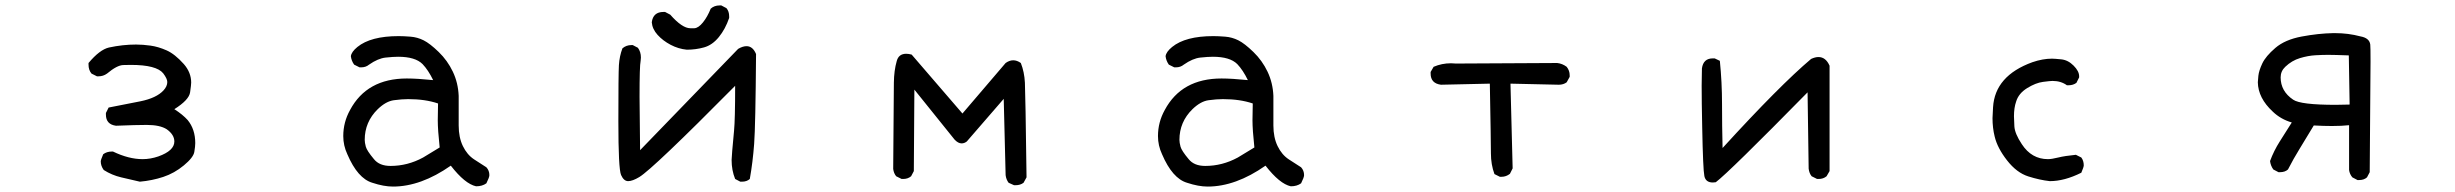

<svg xmlns="http://www.w3.org/2000/svg" viewBox="-20 -661 9040 707"><path d="M495 8Q460 0 426 -8Q392 -16 362 -35Q351 -50 351 -67Q351 -72 360 -93Q373 -103 392 -103H396Q454 -75 505 -75Q534 -75 563 -85Q622 -106 622 -140Q622 -165 594 -185Q569 -201 520 -201Q482 -201 407 -198Q370 -203 370 -239V-245L380 -265Q438 -276 497 -288Q556 -300 582 -328Q596 -343 596 -359Q596 -371 581 -391Q556 -422 462 -422Q457 -422 434 -421.5Q411 -421 374 -390Q360 -380 343 -380H337L317 -390Q306 -403 306 -423V-429Q347 -478 381 -486Q432 -497 481 -497Q506 -497 534.5 -493Q563 -489 593.5 -475.5Q624 -462 657 -425Q684 -394 684 -357Q684 -349 680 -321Q676 -293 622 -259Q653 -239 671 -219Q699 -185 699 -134Q699 -122 695.5 -101.5Q692 -81 657 -52Q622 -23 581 -9.5Q540 4 495 8Z M1427 26Q1393 26 1351 12Q1297 -4 1259 -93Q1244 -125 1244 -160Q1244 -211 1269 -256Q1331 -372 1478 -372Q1516 -372 1575 -366Q1557 -403 1536 -425Q1509 -452 1446 -452Q1428 -452 1400 -449Q1372 -446 1339 -423Q1327 -413 1310 -413H1304L1284 -423Q1274 -437 1272 -454Q1274 -470 1296 -488Q1345 -528 1448 -528Q1466 -528 1491.5 -526Q1517 -524 1540 -512.5Q1563 -501 1595.5 -469.5Q1628 -438 1647.5 -397Q1667 -356 1669 -308V-199Q1669 -155 1684.5 -123Q1700 -91 1726 -74Q1752 -57 1771 -45Q1782 -33 1782 -16Q1782 -8 1771 14Q1756 25 1733 25Q1692 16 1640 -51Q1530 26 1427 26ZM1418 -50Q1481 -50 1538 -81L1599 -118Q1592 -183 1592 -218L1593 -280Q1546 -296 1483 -296Q1460 -296 1430.5 -292Q1401 -288 1371 -259Q1323 -212 1323 -146Q1323 -136 1327 -121Q1331 -106 1357 -75Q1377 -50 1418 -50Z M2712 8H2706L2687 -2Q2674 -34 2674 -72Q2674 -85 2683 -180Q2687 -220 2687 -345Q2384 -39 2334 -9Q2309 6 2293 6Q2277 6 2267 -16.5Q2257 -39 2257 -214Q2257 -388 2259 -421Q2261 -454 2272 -483Q2286 -495 2305 -495H2310L2329 -485Q2340 -470 2340 -449L2339 -437Q2335 -419 2335 -304L2337 -108L2698 -481Q2715 -491 2729 -491Q2752 -491 2764 -462Q2762 -198 2757 -131Q2752 -64 2741 -2Q2730 8 2712 8ZM2509 -478Q2478 -481 2449.5 -496Q2421 -511 2401.5 -532.5Q2382 -554 2380 -579Q2385 -617 2423 -617H2429L2448 -607Q2492 -557 2522 -557H2537Q2552 -558 2568.5 -578.5Q2585 -599 2597 -629Q2610 -641 2630 -641H2636L2655 -631Q2665 -619 2665 -601V-595Q2651 -554 2627 -524.5Q2603 -495 2572.5 -486.5Q2542 -478 2509 -478Z M3720 21H3714L3694 12Q3685 0 3683 -16L3676 -297L3540 -140Q3531 -133 3521 -133Q3508 -133 3495 -147L3347 -331L3345 -31L3335 -12Q3323 -2 3306 -2H3300L3280 -12Q3271 -23 3269 -39Q3271 -312 3271.5 -356.5Q3272 -401 3282 -436Q3289 -463 3317 -463Q3326 -463 3337 -460L3524 -243L3683 -429Q3697 -439 3711 -439Q3725 -439 3739 -429Q3752 -396 3754 -356.5Q3756 -317 3760 -8L3749 12Q3737 21 3720 21Z M4427 26Q4393 26 4351 12Q4297 -4 4259 -93Q4244 -125 4244 -160Q4244 -211 4269 -256Q4331 -372 4478 -372Q4516 -372 4575 -366Q4557 -403 4536 -425Q4509 -452 4446 -452Q4428 -452 4400 -449Q4372 -446 4339 -423Q4327 -413 4310 -413H4304L4284 -423Q4274 -437 4272 -454Q4274 -470 4296 -488Q4345 -528 4448 -528Q4466 -528 4491.5 -526Q4517 -524 4540 -512.5Q4563 -501 4595.5 -469.5Q4628 -438 4647.5 -397Q4667 -356 4669 -308V-199Q4669 -155 4684.5 -123Q4700 -91 4726 -74Q4752 -57 4771 -45Q4782 -33 4782 -16Q4782 -8 4771 14Q4756 25 4733 25Q4692 16 4640 -51Q4530 26 4427 26ZM4418 -50Q4481 -50 4538 -81L4599 -118Q4592 -183 4592 -218L4593 -280Q4546 -296 4483 -296Q4460 -296 4430.5 -292Q4401 -288 4371 -259Q4323 -212 4323 -146Q4323 -136 4327 -121Q4331 -106 4357 -75Q4377 -50 4418 -50Z M5509 -10H5503L5483 -20Q5470 -55 5470 -96.5Q5470 -138 5466 -353L5286 -349Q5248 -354 5248 -390V-396L5259 -415Q5289 -428 5323 -428L5341 -427L5714 -429Q5733 -427 5749 -415Q5760 -401 5760 -384V-378L5749 -358Q5737 -349 5720 -349L5542 -353L5550 -41L5540 -21Q5526 -10 5509 -10Z M6287 11Q6261 11 6256 -12.5Q6251 -36 6248 -193Q6246 -287 6246 -346L6247 -409Q6252 -446 6287 -446H6294L6313 -437Q6321 -358 6321 -278Q6321 -198 6323 -116Q6534 -347 6649 -444Q6664 -451 6676 -451Q6703 -451 6717 -419V-31L6706 -12Q6694 -2 6677 -2H6671L6651 -12Q6642 -23 6640 -40L6636 -321Q6347 -27 6298 10Z M7528 6Q7491 2 7448.5 -11.5Q7406 -25 7370.5 -70.5Q7335 -116 7325 -158Q7317 -190 7317 -226L7319 -266Q7326 -382 7464 -432Q7502 -445 7536 -445Q7545 -445 7570 -442.5Q7595 -440 7615.5 -419.5Q7636 -399 7636 -380V-376L7626 -356Q7614 -347 7597 -347H7591Q7569 -363 7538 -363Q7530 -363 7503 -359.5Q7476 -356 7444.5 -336.5Q7413 -317 7404 -287Q7396 -264 7396 -233Q7396 -223 7397.5 -196Q7399 -169 7425 -130Q7461 -75 7521 -75Q7535 -75 7559 -81Q7583 -87 7624 -91L7644 -81Q7653 -69 7653 -52Q7653 -46 7644 -25Q7582 6 7528 6Z M8667 2H8661L8642 -8Q8632 -20 8630 -35V-200Q8603 -197 8567 -197Q8537 -197 8500 -199Q8470 -149 8447.5 -112.5Q8425 -76 8405 -37Q8394 -27 8376 -27H8370L8351 -37Q8341 -51 8339 -68Q8353 -106 8375 -140.5Q8397 -175 8419 -210Q8378 -222 8349 -250Q8295 -300 8294 -358Q8294 -363 8296 -382Q8298 -401 8310.5 -427.5Q8323 -454 8358.5 -484.5Q8394 -515 8455.5 -526.5Q8517 -538 8571 -539H8579Q8627 -539 8672 -527Q8705 -521 8708 -497Q8709 -489 8709 -434L8706 -27L8696 -8Q8685 2 8667 2ZM8581 -275 8632 -276 8629 -457Q8575 -459 8553 -459Q8532 -459 8505.5 -457.5Q8479 -456 8449 -447Q8419 -438 8395 -415Q8378 -399 8378 -376Q8378 -325 8424 -294Q8451 -275 8581 -275Z"/></svg>

Font: Xiaolai Mono SC
Style: Regular
Weight: 400
Monospace: yes
Designer: LXGW / Nozomi Seto
Version: Version 3.113;September 30, 2024